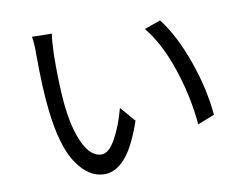

<svg xmlns="http://www.w3.org/2000/svg" viewBox="-77 -803 1153 911"><g transform="rotate(-10 500.0 -347.0)"><path d="M225.6 -696.3Q219.7 -662.1 217.8 -599.6Q215.8 -471.7 224.6 -366.2Q236.3 -239.3 272 -165Q307.6 -90.8 359.4 -90.8Q394.5 -90.8 427.2 -149.9Q460 -209 482.4 -293L544.9 -220.7Q502.9 -99.6 457 -47.9Q411.1 3.9 357.4 3.9Q281.2 3.9 224.1 -80.6Q167 -165 147.5 -345.7Q135.7 -449.2 135.7 -610.4Q135.7 -668.9 129.9 -698.2ZM742.2 -668.9Q808.6 -583 856.9 -446.3Q905.3 -309.6 916 -183.6L835 -152.3Q822.3 -291 777.3 -424.3Q732.4 -557.6 664.1 -641.6Z"/></g></svg>

Font: Nasu
Style: Regular
Weight: 400
Designer: Ryoko NISHIZUKA (kana &amp; ideographs); Paul D. Hunt (Latin, Greek &amp; Cyrillic); Wenlong ZHANG (bopomofo); Sandoll C
Version: Version 2014.1215